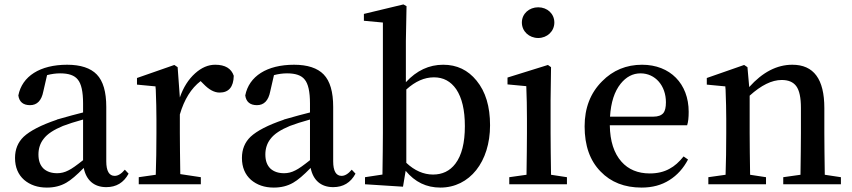

<svg xmlns="http://www.w3.org/2000/svg" viewBox="-20 -834 3857 869"><path d="M192 15C225 15 254 8 280 -7C301 -19 327 -41 359 -74C370 -19 405 13 461 13C506 13 540 -7 562 -48L545 -66C529 -47 514 -38 499 -38C474 -38 461 -60 461 -104V-350C461 -418 447 -467 418 -497C390 -526 345 -541 284 -541C161 -541 80 -489 63 -402C67 -373 85 -358 116 -358C148 -358 168 -379 176 -420L193 -494C212 -499 232 -502 252 -502C291 -502 317 -493 332 -474C348 -455 356 -419 356 -366V-325C329 -318 289 -308 238 -293L237 -292C166 -268 116 -242 87 -215C61 -190 48 -158 48 -119C48 -77 62 -44 89 -20C116 3 150 15 192 15ZM239 -50C213 -50 193 -57 178 -70C162 -85 154 -106 154 -135C154 -162 162 -186 177 -205C194 -228 224 -247 265 -264C289 -273 319 -283 356 -293V-109C327 -86 305 -70 290 -63C273 -54 256 -50 239 -50Z M889 0V-32L796 -46C795 -121 794 -183 794 -232V-316C814 -384 845 -434 888 -467L901 -454C926 -428 950 -415 974 -415C1015 -415 1037 -440 1038 -491C1027 -524 999 -541 954 -541C922 -541 892 -528 863 -502C833 -475 810 -439 794 -393L784 -530L769 -540L600 -481V-451L684 -443C684 -440 684 -435 685 -429C687 -378 688 -334 688 -296V-232C688 -163 687 -100 685 -43L608 -32V0Z M1219 15C1252 15 1281 8 1307 -7C1328 -19 1354 -41 1386 -74C1397 -19 1432 13 1488 13C1533 13 1567 -7 1589 -48L1572 -66C1556 -47 1541 -38 1526 -38C1501 -38 1488 -60 1488 -104V-350C1488 -418 1474 -467 1445 -497C1417 -526 1372 -541 1311 -541C1188 -541 1107 -489 1090 -402C1094 -373 1112 -358 1143 -358C1175 -358 1195 -379 1203 -420L1220 -494C1239 -499 1259 -502 1279 -502C1318 -502 1344 -493 1359 -474C1375 -455 1383 -419 1383 -366V-325C1356 -318 1316 -308 1265 -293L1264 -292C1193 -268 1143 -242 1114 -215C1088 -190 1075 -158 1075 -119C1075 -77 1089 -44 1116 -20C1143 3 1177 15 1219 15ZM1266 -50C1240 -50 1220 -57 1205 -70C1189 -85 1181 -106 1181 -135C1181 -162 1189 -186 1204 -205C1221 -228 1251 -247 1292 -264C1316 -273 1346 -283 1383 -293V-109C1354 -86 1332 -70 1317 -63C1300 -54 1283 -50 1266 -50Z M1973 15C2106 15 2198 -102 2198 -267C2198 -352 2178 -419 2137 -469C2098 -517 2048 -541 1986 -541C1922 -541 1866 -515 1817 -462V-649L1820 -806L1806 -814L1627 -771V-740L1713 -732V-232C1713 -181 1712 -119 1711 -44L1632 -32V0L1804 11L1816 -61C1858 -10 1910 15 1973 15ZM1940 -44C1897 -44 1856 -62 1819 -97V-429C1860 -466 1901 -484 1944 -484C1987 -484 2020 -466 2045 -430C2071 -391 2084 -336 2084 -263C2084 -188 2070 -131 2041 -93C2016 -60 1982 -44 1940 -44Z M2546 0V-32L2474 -43C2473 -118 2472 -181 2472 -232V-381L2474 -530L2460 -540L2277 -483V-452L2362 -444C2364 -396 2365 -347 2365 -296V-232C2365 -182 2364 -119 2363 -43L2285 -32V0ZM2416 -801C2375 -801 2342 -772 2342 -732C2342 -692 2375 -662 2416 -662C2456 -662 2489 -692 2489 -732C2489 -772 2457 -801 2416 -801Z M2884 15C2932 15 2974 4 3010 -19C3045 -41 3073 -72 3094 -112L3074 -126C3054 -101 3033 -82 3010 -70C2985 -56 2955 -49 2921 -49C2867 -49 2824 -67 2793 -102C2759 -140 2741 -195 2740 -267H3090C3095 -282 3097 -302 3097 -328C3097 -455 3013 -541 2886 -541C2815 -541 2754 -516 2705 -466C2652 -413 2626 -345 2626 -262C2626 -175 2650 -107 2698 -58C2745 -9 2807 15 2884 15ZM2741 -306C2745 -371 2761 -420 2789 -455C2814 -486 2844 -502 2879 -502C2946 -502 2994 -446 2994 -371C2994 -348 2990 -332 2983 -323C2974 -312 2959 -306 2937 -306Z M3447 0V-32L3375 -43C3374 -118 3373 -181 3373 -232V-401C3425 -448 3473 -472 3518 -472C3548 -472 3570 -463 3584 -444C3598 -425 3605 -392 3605 -346V-232C3605 -181 3604 -118 3603 -43L3525 -32V0H3786V-32L3713 -43C3712 -118 3711 -181 3711 -232V-345C3711 -476 3663 -541 3566 -541C3496 -541 3431 -507 3371 -440L3363 -530L3348 -540L3179 -481V-451L3263 -443C3263 -440 3263 -435 3264 -429C3266 -378 3267 -334 3267 -296V-232C3267 -163 3266 -100 3264 -43L3186 -32V0Z"/></svg>

Font: AllPunType SemiBold
Style: Regular
Weight: 600
Version: 1.0